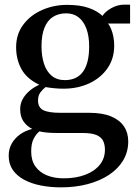

<svg xmlns="http://www.w3.org/2000/svg" viewBox="-20 -559 590 828"><path d="M243 249Q197.5 249 156.5 241Q115.5 233 84.2 216.2Q53 199.5 35.2 173.8Q17.5 148 17.5 112.5Q17.5 83 30.8 59.8Q44 36.5 67 20.2Q90 4 119 -3Q94.5 -15.5 80.8 -36.2Q67 -57 67 -88Q67 -112.5 78.5 -132.8Q90 -153 108.8 -168.5Q127.5 -184 149.5 -193.5Q95.5 -219 72.5 -261Q49.5 -303 49.5 -355Q49.5 -412 80.8 -453.2Q112 -494.5 162.2 -516.2Q212.5 -538 269.5 -538Q325.5 -538 362.8 -524.8Q400 -511.5 422 -490.5Q433.5 -509 460.2 -524Q487 -539 516.5 -539H541V-457.5H446Q453.5 -448 459.5 -433.2Q465.5 -418.5 469 -400.5Q472.5 -382.5 472.5 -362.5Q472.5 -305.5 443 -263.8Q413.5 -222 364 -199.2Q314.5 -176.5 254 -176.5Q234.5 -176.5 213.8 -178.5Q193 -180.5 176.5 -183.5Q165 -174.5 154.5 -161Q144 -147.5 144 -126Q144 -95.5 166.5 -84Q189 -72.5 241.5 -72.5H365.5Q422 -72.5 459 -57Q496 -41.5 514.5 -14Q533 13.5 533 50.5Q533 96 511.2 132.5Q489.5 169 450.2 195Q411 221 358 235Q305 249 243 249ZM254.5 210Q307 210 347 195Q387 180 409.8 152.2Q432.5 124.5 432.5 87Q432.5 64 424.5 48Q416.5 32 395.5 23.2Q374.5 14.5 336 14.5H227Q203 14.5 183.5 12.8Q164 11 150 7.5Q135 20 124.8 40Q114.5 60 114.5 94.5Q114.5 133 132.5 158.5Q150.5 184 182 197Q213.5 210 254.5 210ZM259.5 -213.5Q312 -213.5 338.2 -250.2Q364.5 -287 364.5 -358.5Q364.5 -403 352.8 -435Q341 -467 319 -484.2Q297 -501.5 265.5 -501.5Q232.5 -501.5 208.5 -486.2Q184.5 -471 171.8 -439.5Q159 -408 159 -359.5Q159 -317 169.8 -284Q180.5 -251 203 -232.2Q225.5 -213.5 259.5 -213.5Z"/></svg>

Font: Merriweather 96pt Medium
Style: Regular
Weight: 500
Version: Version 2.100